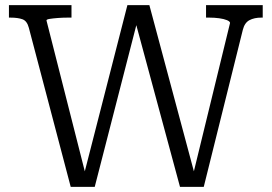

<svg xmlns="http://www.w3.org/2000/svg" viewBox="-20 -730 1065 752"><path d="M15 -710H260V-661H244Q225 -661 206 -659.5Q187 -658 174.5 -656Q162 -654 162 -650L318 -36L306 -35L479 -710H565L745 -38L734 -37L881 -640Q881 -646 869 -651Q857 -656 838.5 -658.5Q820 -661 801 -661H787V-710H1009V-661H1003Q976 -661 957 -651Q938 -641 931 -613L778 2H685L507 -657L521 -659L351 2H257L93 -621Q86 -648 68 -654.5Q50 -661 21 -661H15Z"/></svg>

Font: Roboto Serif Light
Style: Regular
Weight: 300
Designer: Greg Gazdowicz
Foundry: Commercial Type
Version: Version 1.008